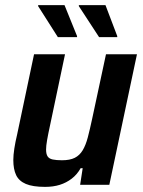

<svg xmlns="http://www.w3.org/2000/svg" viewBox="-20 -722 560 750"><path d="M156 8Q108 8 81 -3.5Q54 -15 43 -38Q32 -61 32 -97Q32 -116 36 -142Q40 -168 47 -197L113 -510H234L175 -230Q168 -198 164 -175Q160 -152 160 -138Q160 -120 166 -111Q172 -102 186 -99Q200 -96 222 -96Q253 -96 272 -105.5Q291 -115 303 -135Q315 -155 323 -185.5Q331 -216 340 -258L394 -510H515L407 0H293L303 -65H295Q281 -40 260 -24Q239 -8 213.5 0Q188 8 156 8ZM206 -577 129 -698V-702H232L281 -581V-577ZM367 -577 288 -698V-702H392L438 -581V-577Z"/></svg>

Font: Saira SemiCondensed SemiBold
Style: Italic
Weight: 600
Width: 4
Italic angle: -12°
Designer: Hector Gatti with collaboration of the Omnibus-Type team
Foundry: Omnibus-Type
Version: Version 1.101